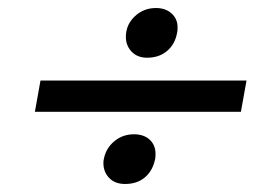

<svg xmlns="http://www.w3.org/2000/svg" viewBox="-20 -593 671 479"><path d="M595 -392H81L67 -314H581ZM422 -512Q423 -516 423 -525Q423 -546 408 -559.5Q393 -573 369 -573Q338 -573 316 -552Q294 -531 294 -501Q294 -479 308.5 -464Q323 -449 347 -449Q377 -449 397 -466Q417 -483 422 -512ZM367 -196Q368 -200 368 -209Q368 -231 353.5 -244.5Q339 -258 314 -258Q286 -258 265 -240.5Q244 -223 239 -196Q238 -193 238 -186Q238 -164 252.5 -149Q267 -134 292 -134Q322 -134 341.5 -150.5Q361 -167 367 -196Z"/></svg>

Font: Geom Medium
Style: Italic
Weight: 500
Italic angle: -10°
Version: Version 1.102